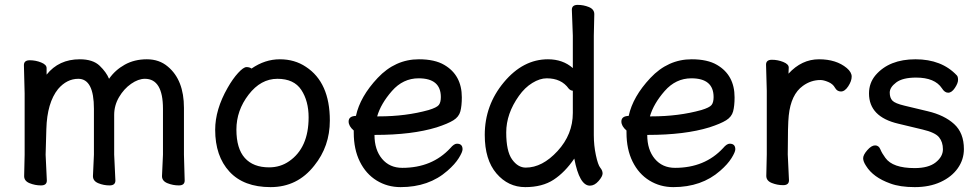

<svg xmlns="http://www.w3.org/2000/svg" viewBox="-20 -739 4019 787"><path d="M648 -293Q648 -416 574 -416Q547 -416 517.5 -395.5Q488 -375 468 -341Q448 -307 448 -268V-105L453 1Q453 21 429 21Q405 21 383 12Q361 3 361 -17L365 -105V-293Q365 -416 301 -416Q254 -416 218 -374Q173 -318 170 -210Q168 -156 167 -105L172 1Q172 21 148 21Q124 21 101.5 12Q79 3 79 -17L81 -105V-356L78 -472Q78 -492 102 -492Q126 -492 148.5 -483Q171 -474 171 -460V-433Q221 -496 307 -496Q361 -496 388.5 -469.5Q416 -443 427 -416Q452 -452 491.5 -474Q531 -496 582 -496Q633 -496 668 -466Q734 -411 734 -297V-105L737 1Q737 21 713 21Q689 21 666.5 12Q644 3 644 -17L648 -105Z M1011 -458Q1066 -496 1127 -496Q1188 -496 1234 -465Q1332 -401 1332 -245Q1332 -139 1268 -60Q1199 28 1089 28Q979 28 920.5 -35.5Q862 -99 862 -207Q862 -290 913 -379Q934 -416 956 -440Q978 -464 990.5 -464Q1003 -464 1011 -458ZM1083 -53Q1129 -53 1165 -78Q1245 -133 1245 -258Q1245 -325 1215 -370.5Q1185 -416 1117 -416Q1049 -416 999 -351Q949 -286 949 -208Q949 -130 983.5 -91.5Q1018 -53 1083 -53Z M1853 -150Q1876 -150 1876 -127Q1876 -116 1860.5 -91Q1845 -66 1814 -39Q1738 28 1622 28Q1568 28 1524 1Q1480 -26 1455 -76.5Q1430 -127 1430 -195V-204Q1409 -222 1409 -241Q1409 -263 1439 -264Q1456 -343 1528 -419.5Q1600 -496 1697 -496Q1762 -496 1801 -473Q1873 -431 1873 -340Q1873 -305 1867 -282.5Q1861 -260 1838.5 -246Q1816 -232 1770 -217Q1669 -186 1518 -186H1515Q1515 -125 1546 -88Q1577 -51 1629 -51Q1751 -51 1826 -132Q1841 -150 1853 -150ZM1787 -341Q1787 -418 1696 -418Q1632 -418 1586.5 -366Q1541 -314 1526 -262H1533Q1644 -262 1737 -288Q1770 -298 1778.5 -308.5Q1787 -319 1787 -341Z M2226 -496Q2287 -496 2328 -460V-593L2324 -699Q2324 -719 2348 -719Q2372 -719 2394 -710Q2416 -701 2416 -681L2414 -592V-185Q2414 -143 2422.5 -103Q2431 -63 2440.5 -51.5Q2450 -40 2450 -28Q2450 -16 2433.5 3Q2417 22 2398 22Q2355 22 2334 -89Q2296 -33 2249.5 -2.5Q2203 28 2133 28Q2063 28 2015 -28Q1967 -84 1967 -186Q1967 -308 2045.5 -402Q2124 -496 2226 -496ZM2328 -367Q2318 -368 2311 -376Q2281 -418 2221 -418Q2193 -418 2162 -399Q2131 -380 2107 -346Q2055 -273 2055 -196Q2055 -119 2079 -85.5Q2103 -52 2135 -52Q2203 -52 2265.5 -120Q2328 -188 2328 -276Z M2971 -150Q2994 -150 2994 -127Q2994 -116 2978.5 -91Q2963 -66 2932 -39Q2856 28 2740 28Q2686 28 2642 1Q2598 -26 2573 -76.5Q2548 -127 2548 -195V-204Q2527 -222 2527 -241Q2527 -263 2557 -264Q2574 -343 2646 -419.5Q2718 -496 2815 -496Q2880 -496 2919 -473Q2991 -431 2991 -340Q2991 -305 2985 -282.5Q2979 -260 2956.5 -246Q2934 -232 2888 -217Q2787 -186 2636 -186H2633Q2633 -125 2664 -88Q2695 -51 2747 -51Q2869 -51 2944 -132Q2959 -150 2971 -150ZM2905 -341Q2905 -418 2814 -418Q2750 -418 2704.5 -366Q2659 -314 2644 -262H2651Q2762 -262 2855 -288Q2888 -298 2896.5 -308.5Q2905 -319 2905 -341Z M3212 -437Q3266 -496 3337 -496Q3408 -496 3451 -460Q3471 -443 3471 -425Q3471 -407 3457 -385.5Q3443 -364 3427 -364Q3411 -364 3402.5 -379.5Q3394 -395 3375 -403Q3356 -411 3343 -411Q3304 -411 3271 -387Q3222 -352 3213 -265Q3209 -229 3209 -106L3214 0Q3214 20 3190 20Q3166 20 3143.5 11Q3121 2 3121 -18L3123 -106V-367L3120 -474Q3120 -494 3144 -494Q3168 -494 3190.5 -485Q3213 -476 3213 -462Q3213 -448 3212 -437Z M3662 -232Q3542 -260 3542 -356Q3542 -399 3569 -431Q3625 -496 3732.5 -496Q3840 -496 3902 -430Q3907 -425 3907 -411.5Q3907 -398 3894 -378.5Q3881 -359 3866.5 -359Q3852 -359 3841 -377Q3812 -421 3735 -421Q3680 -421 3653.5 -401Q3627 -381 3627 -359.5Q3627 -338 3638 -326.5Q3649 -315 3687 -306L3783 -283Q3851 -267 3891 -230.5Q3931 -194 3931 -128Q3931 -85 3906 -49.5Q3881 -14 3835.5 7Q3790 28 3729.5 28Q3669 28 3629 13Q3559 -12 3530 -59Q3518 -77 3518 -90.5Q3518 -104 3535 -123.5Q3552 -143 3567 -143Q3582 -143 3588.5 -127Q3595 -111 3609 -92Q3639 -50 3729 -50Q3786 -50 3815.5 -73.5Q3845 -97 3845 -127Q3845 -157 3829 -176.5Q3813 -196 3762 -208Z"/></svg>

Font: LXGW ZhenKai
Style: Regular
Weight: 400
Designer: LXGW / Fontworks Inc.
Foundry: LXGW / Fontworks Inc.
Version: Version 0.800;June 8, 2025